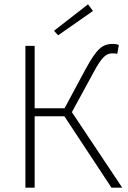

<svg xmlns="http://www.w3.org/2000/svg" viewBox="-20 -872 596 892"><path d="M98 0H141V-332H279L498 0H548L314 -351L411 -529C456 -615 476 -624 504 -624C510 -624 517 -624 525 -622L532 -663C525 -666 516 -668 507 -668C458 -668 432 -652 375 -546L280 -369H141V-659H98ZM250 -708 412 -821 389 -852 231 -729Z"/></svg>

Font: Source Sans Pro Light
Style: Regular
Weight: 300
Designer: Paul D. Hunt
Foundry: Adobe Systems Incorporated
Version: Version 3.006;hotconv 1.0.111;makeotfexe 2.5.65597